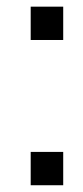

<svg xmlns="http://www.w3.org/2000/svg" viewBox="-20 -548 245 568"><path d="M70.8 0V-98.6H167V0ZM70.8 -429.7V-528.3H167V-429.7Z"/></svg>

Font: Roboto Slab LO
Style: Regular
Weight: 400
Designer: Google
Version: Version 2.000